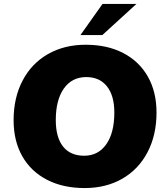

<svg xmlns="http://www.w3.org/2000/svg" viewBox="-20 -943 846 974"><path d="M49 -333Q49 -447 94.5 -534Q140 -621 223 -668.5Q306 -716 415 -716Q524 -716 605 -674Q686 -632 730 -554.5Q774 -477 774 -372Q774 -258 728.5 -171Q683 -84 600.5 -36.5Q518 11 409 11Q300 11 218.5 -31Q137 -73 93 -150.5Q49 -228 49 -333ZM560 -372Q560 -458 522.5 -505Q485 -552 418 -552Q345 -552 304 -494Q263 -436 263 -334Q263 -246 300 -199.5Q337 -153 407 -153Q478 -153 519 -211Q560 -269 560 -372ZM388 -765 500 -923H672L499 -765Z"/></svg>

Font: Nunito Sans Heavy Heavy
Style: Italic
Weight: 400
Italic angle: -4.541°
Designer: Vernon Adams
Foundry: Vernon Adams
Version: Version 2.002